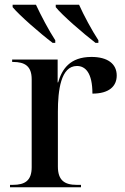

<svg xmlns="http://www.w3.org/2000/svg" viewBox="-20 -786 525 806"><path d="M201 -606H212V-617C185 -658 151 -723 131 -766H33V-756C61 -722 148 -646 201 -606ZM381 -606H393V-617C366 -658 331 -723 312 -766H214V-756C241 -722 329 -646 381 -606ZM22 0H320V-10H302C251 -10 223 -29 223 -87V-317C223 -406 235 -509 303 -509C338 -509 368 -481 368 -393C438 -393 470 -424 470 -469C470 -518 432 -547 364 -547C273 -547 240 -495 224 -440H222V-536H31V-526H34C85 -526 113 -508 113 -453V-84C113 -28 85 -10 34 -10H22Z"/></svg>

Font: Noto Serif Display Medium
Style: Regular
Weight: 500
Designer: Monotype Design Team
Foundry: Monotype Imaging Inc.
Version: Version 2.009